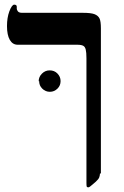

<svg xmlns="http://www.w3.org/2000/svg" viewBox="-20 -608 531 824"><path d="M413 136 409 137Q409 144 406 153Q403 161 391 172L377 184Q364 196 359 196Q353 196 352 192Q351 189 351 176V-358Q351 -383 348 -395Q345 -407 338 -411Q330 -416 311 -416H56Q34 -416 22 -437Q10 -458 10 -496Q10 -532 20 -559Q31 -588 41 -588Q52 -588 52 -579V-570Q52 -566 57 -559Q62 -553 75 -553H335Q371 -553 386 -547Q401 -541 407 -529Q413 -517 413 -486ZM148 -260 146 -259Q146 -278 160 -292Q174 -306 193 -306Q213 -306 226 -293Q240 -279 240 -260Q240 -241 227 -228Q213 -214 194 -214Q175 -214 161 -228Q148 -241 148 -260Z"/></svg>

Font: Libra Serif Modern
Style: Bold
Weight: 700
Designer: Stefan Peev, Context Ltd
Foundry: Ascender Corporation
Version: Version 1.000